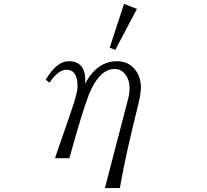

<svg xmlns="http://www.w3.org/2000/svg" viewBox="-20 -850 1040 966"><path d="M507.8 96.2 625 -354Q631.8 -379.4 631.8 -406.2Q631.8 -447.3 612.8 -472.2Q592.3 -502.9 557.1 -502.9Q479 -502.9 426.8 -373Q396 -295.4 329.1 -54.2H256.8L275.9 -110.4Q288.1 -145.5 312.5 -215.8Q330.1 -266.6 337.9 -290Q370.1 -381.3 370.1 -416Q370.1 -499 314 -499Q272.9 -499 229 -434.1L210 -449.2Q265.6 -542 325.2 -542Q409.2 -542 409.2 -444.3Q409.2 -436 408.2 -429.2Q468.3 -542 568.8 -542Q624 -542 656.7 -502.9Q689 -466.3 689 -408.2Q689 -377 672.9 -313Q611.8 -70.3 583 96.2ZM604 -830.1 668.9 -805.2 560.1 -599.1 531.7 -609.9Z"/></svg>

Font: I.Ming
Style: Regular
Weight: 400
Designer: Ichiten Fonts Project
Version: Version 6.11; Dec 27, 2019